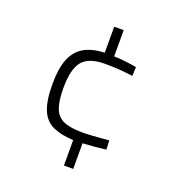

<svg xmlns="http://www.w3.org/2000/svg" viewBox="-124 -689 807 874"><g transform="rotate(20 280.0 -252.0)"><path d="M282 84V-39Q222 -42 182.5 -60Q143 -78 124.5 -122.5Q106 -167 106 -247Q106 -322 124.5 -368.5Q143 -415 182 -437.5Q221 -460 281 -462V-588H327V-461Q351 -461 383.5 -457Q416 -453 437 -449L435 -406Q419 -408 394.5 -410.5Q370 -413 345 -414Q320 -415 300 -415Q222 -415 190.5 -377Q159 -339 159 -247Q159 -185 172 -150Q185 -115 217.5 -100.5Q250 -86 309 -86Q329 -86 353 -87.5Q377 -89 399.5 -91Q422 -93 437 -94L439 -50Q417 -47 383.5 -44Q350 -41 327 -40V84Z"/></g></svg>

Font: Cairo Play Light
Style: Regular
Weight: 300
Version: Version 3.119